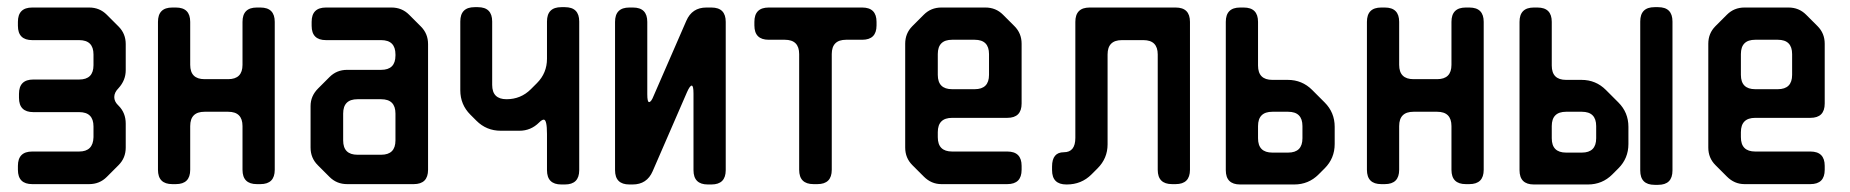

<svg xmlns="http://www.w3.org/2000/svg" viewBox="-20 -506 5164 536"><path d="M30 -32Q30 8 70 8H229Q258 8 278 -12L311 -45Q331 -65 331 -94V-161Q331 -191 311 -211L309 -213Q299 -223 299 -235Q299 -248 311 -260Q331 -282 331 -310V-383Q331 -412 311 -432L278 -465Q258 -485 229 -485H70Q30 -485 30 -445V-434Q30 -394 70 -394H201Q241 -394 241 -354V-324Q241 -284 201 -284H73Q33 -284 33 -244V-233Q33 -193 73 -193H201Q241 -193 241 -153V-123Q240 -83 201 -83H70Q30 -83 30 -43Z M421 -32Q421 8 461 8H471Q511 8 511 -32V-154Q511 -194 551 -194H617Q657 -194 657 -154V-32Q657 8 697 8H707Q747 8 747 -32V-445Q747 -485 707 -485H697Q657 -485 657 -445V-325Q657 -285 617 -285H551Q511 -285 511 -325V-445Q511 -485 471 -485H461Q421 -485 421 -445Z M900 -12Q920 8 949 8H1135Q1175 8 1175 -32V-383Q1175 -412 1155 -432L1122 -465Q1102 -485 1073 -485H890Q850 -485 850 -445V-434Q850 -394 890 -394H1044Q1084 -394 1084 -354V-351Q1084 -311 1044 -311H949Q920 -311 900 -291L868 -259Q847 -238 847 -210V-94Q847 -65 867 -45ZM938 -114V-189Q938 -229 978 -229H1044Q1084 -229 1084 -189V-114Q1084 -74 1044 -74H978Q938 -74 938 -114Z M1310 -169Q1338 -141 1378 -141H1430Q1462 -141 1485 -164Q1493 -172 1498 -172Q1507 -172 1507 -132V-31Q1507 9 1547 9H1557Q1597 9 1597 -31V-446Q1597 -486 1557 -486H1547Q1507 -486 1507 -446V-342Q1507 -302 1479 -274L1462 -257Q1434 -229 1394 -229Q1354 -229 1354 -269V-446Q1354 -486 1314 -486H1305Q1265 -486 1265 -446V-254Q1265 -214 1293 -186Z M1737 9H1746Q1786 9 1802 -28L1898 -249Q1906 -267 1911 -267Q1916 -267 1916 -245V-31Q1916 9 1956 9H1966Q2006 9 2006 -31V-445Q2006 -485 1966 -485H1952Q1912 -485 1896 -448L1805 -239Q1798 -221 1792 -221Q1787 -221 1787 -243V-445Q1787 -485 1747 -485H1737Q1697 -485 1697 -445V-31Q1697 9 1737 9Z M2211 -32Q2211 8 2251 8H2262Q2302 8 2302 -32V-355Q2302 -395 2342 -395H2387Q2427 -395 2427 -435V-445Q2427 -485 2387 -485H2126Q2086 -485 2086 -445V-435Q2086 -395 2126 -395H2171Q2211 -395 2211 -355Z M2559 -13Q2580 8 2608 8H2792Q2832 8 2832 -32V-43Q2832 -83 2792 -83H2638Q2598 -83 2598 -123V-137Q2598 -177 2638 -177H2792Q2832 -177 2832 -217V-384Q2832 -413 2812 -433L2780 -465Q2760 -485 2731 -485H2608Q2579 -485 2559 -465L2527 -433Q2507 -413 2507 -384V-94Q2507 -65 2527 -45ZM2598 -297V-355Q2598 -395 2638 -395H2701Q2741 -395 2741 -355V-297Q2741 -257 2701 -257H2638Q2598 -257 2598 -297Z M2917 -31Q2917 9 2957 9H2958Q2999 9 3027 -19L3044 -36Q3072 -64 3072 -103V-354Q3072 -394 3112 -394H3172Q3212 -394 3212 -354V-32Q3212 8 3252 8H3262Q3302 8 3302 -32V-445Q3302 -485 3262 -485H3022Q2982 -485 2982 -445V-121Q2982 -81 2950 -81Q2917 -81 2917 -41Z M3442 9H3593Q3633 9 3661 -19L3678 -36Q3706 -64 3706 -104V-152Q3706 -192 3678 -220L3643 -255Q3615 -283 3575 -283H3532Q3492 -283 3492 -323V-445Q3492 -485 3452 -485H3442Q3402 -485 3402 -445V-31Q3402 9 3442 9ZM3492 -120V-154Q3492 -194 3532 -194H3576Q3616 -194 3616 -154V-120Q3616 -80 3576 -80H3532Q3492 -80 3492 -120Z M3796 -32Q3796 8 3836 8H3846Q3886 8 3886 -32V-154Q3886 -194 3926 -194H3992Q4032 -194 4032 -154V-32Q4032 8 4072 8H4082Q4122 8 4122 -32V-445Q4122 -485 4082 -485H4072Q4032 -485 4032 -445V-325Q4032 -285 3992 -285H3926Q3886 -285 3886 -325V-445Q3886 -485 3846 -485H3836Q3796 -485 3796 -445Z M4262 9H4413Q4453 9 4481 -19L4498 -36Q4526 -64 4526 -104V-152Q4526 -192 4498 -220L4463 -255Q4435 -283 4395 -283H4352Q4312 -283 4312 -323V-445Q4312 -485 4272 -485H4262Q4222 -485 4222 -445V-31Q4222 9 4262 9ZM4312 -120V-154Q4312 -194 4352 -194H4396Q4436 -194 4436 -154V-120Q4436 -80 4396 -80H4352Q4312 -80 4312 -120ZM4599 10H4609Q4649 10 4649 -30V-446Q4649 -486 4609 -486H4599Q4559 -486 4559 -446V-30Q4559 10 4599 10Z M4801 -13Q4822 8 4850 8H5034Q5074 8 5074 -32V-43Q5074 -83 5034 -83H4880Q4840 -83 4840 -123V-137Q4840 -177 4880 -177H5034Q5074 -177 5074 -217V-384Q5074 -413 5054 -433L5022 -465Q5002 -485 4973 -485H4850Q4821 -485 4801 -465L4769 -433Q4749 -413 4749 -384V-94Q4749 -65 4769 -45ZM4840 -297V-355Q4840 -395 4880 -395H4943Q4983 -395 4983 -355V-297Q4983 -257 4943 -257H4880Q4840 -257 4840 -297Z"/></svg>

Font: WDXL Lubrifont JP N
Style: Regular
Weight: 400
Designer: [WDXL Lubrifont] Copyright 2020-2022 (c) NightFurySL2001, Skr-ZERO; [ZCOOL QingKe HuangYou] Copyright 2018-2022 (c) The 
Version: Version 2.001;hotconv 1.1.1;makeotfexe 2.6.0